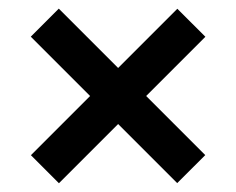

<svg xmlns="http://www.w3.org/2000/svg" viewBox="-20 -514 537 436"><path d="M382.4 -98.2 49.9 -430.7 113.5 -494.4 446.1 -161.8ZM50.2 -161.6 382.7 -494.1 446.4 -430.5 113.8 -97.9Z"/></svg>

Font: Kulim Park SemiBold
Style: Regular
Weight: 600
Designer: Noponies / Dale Sattler
Foundry: Noponies
Version: Version 1.000; ttfautohint (v1.8.3)